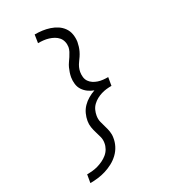

<svg xmlns="http://www.w3.org/2000/svg" viewBox="-234 -944 1067 1209"><g transform="rotate(-30 300.0 -340.0)"><path d="M56 153 66 95Q86 95 106 93Q126 91 145 85.5Q164 80 183 71Q202 62 218.5 48.5Q235 35 245.5 16.5Q256 -2 259 -22Q263 -44 257.5 -65.5Q252 -87 245.5 -107.5Q239 -128 235.5 -150Q232 -172 236 -195Q240 -219 251 -243Q262 -267 280.5 -286Q299 -305 322.5 -318.5Q346 -332 370 -340Q348 -348 329.5 -361.5Q311 -375 298.5 -394Q286 -413 283 -437Q280 -461 284 -485Q287 -501 292 -516Q297 -531 303.5 -545.5Q310 -560 319.5 -573.5Q329 -587 338 -600.5Q347 -614 354.5 -628.5Q362 -643 365 -658Q368 -678 363.5 -696.5Q359 -715 347.5 -728.5Q336 -742 320 -751Q304 -760 286 -765.5Q268 -771 249 -773Q230 -775 211 -775L220 -833Q248 -833 274.5 -829.5Q301 -826 326.5 -817.5Q352 -809 373.5 -795Q395 -781 410 -760Q425 -739 429.5 -712.5Q434 -686 430 -658Q427 -643 422.5 -628Q418 -613 411 -598.5Q404 -584 395 -570.5Q386 -557 376 -543.5Q366 -530 359.5 -515.5Q353 -501 350 -485Q347 -467 349 -449Q351 -431 360.5 -417Q370 -403 384.5 -393.5Q399 -384 415.5 -378.5Q432 -373 450 -371Q468 -369 487 -369L477 -311Q458 -311 440 -309Q422 -307 403.5 -301.5Q385 -296 367.5 -286.5Q350 -277 335.5 -263Q321 -249 313 -231Q305 -213 302 -195Q298 -172 303 -150.5Q308 -129 314.5 -108.5Q321 -88 324.5 -66Q328 -44 324 -22Q320 6 306.5 32.5Q293 59 271 80Q249 101 222.5 115Q196 129 168.5 137.5Q141 146 112.5 149.5Q84 153 56 153Z"/></g></svg>

Font: Iosevka HT Light Extended
Style: Italic
Weight: 300
Width: 7
Italic angle: -9°
Monospace: yes
Designer: Belleve Invis
Foundry: Belleve Invis
Version: Version 32.3.0; ttfautohint (v1.8.4)